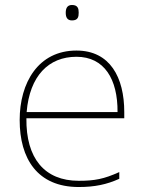

<svg xmlns="http://www.w3.org/2000/svg" viewBox="-20 -741 580 771"><path d="M269 -721C249 -721 244 -706 244 -690C244 -673 249 -659 269 -659C293 -659 296 -673 296 -690C296 -706 293 -721 269 -721ZM287 -538C133 -538 59 -408 59 -259C59 -104 130 10 296 10C360 10 408 0 459 -23V-50C397 -22 360 -15 296 -15C159 -15 84 -105 86 -266H479V-291C479 -430 422 -538 287 -538ZM287 -513C399 -513 453 -423 452 -291H87C99 -436 175 -513 287 -513Z"/></svg>

Font: Noto Kufi Arabic Thin
Style: Regular
Weight: 100
Designer: Monotype Design Team, David Williams, Khaled Hosny
Foundry: Google LLC
Version: Version 2.109